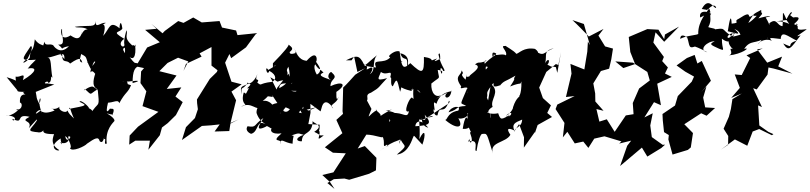

<svg xmlns="http://www.w3.org/2000/svg" viewBox="-20 -888 5234 1241"><path d="M286 -349C247 -343 292 -375 292 -352C321 -357 302 -412 319 -385C305 -453 316 -522 284 -514C362 -528 400 -566 396 -506C341 -579 348 -540 382 -537C381 -471 409 -508 433 -477C506 -528 503 -503 512 -484C471 -491 527 -545 494 -570C441 -553 462 -560 485 -548C560 -512 520 -530 566 -443C591 -461 559 -462 612 -517C537 -465 540 -537 546 -481C647 -507 561 -476 565 -420C584 -449 602 -380 600 -426C590 -392 565 -331 611 -311C553 -277 579 -268 529 -312C504 -285 552 -333 580 -328C607 -315 614 -297 612 -307C624 -195 618 -227 584 -180C563 -156 595 -170 554 -189C561 -193 501 -249 494 -230C546 -205 544 -207 426 -184C433 -206 431 -181 458 -122C436 -144 424 -154 416 -174C406 -149 349 -180 366 -199C320 -161 289 -212 333 -174C248 -137 236 -188 241 -172C172 -116 247 -215 250 -158C211 -264 260 -275 234 -216C207 -269 214 -281 221 -238L211 -294L331 -342ZM112 -349C116 -312 117 -354 112 -353C79 -290 85 -296 139 -294C107 -289 173 -262 194 -263C169 -272 103 -306 109 -224C122 -229 135 -179 81 -176C132 -205 60 -129 18 -143C119 -137 59 -89 61 -120C141 -80 74 -157 171 -133C100 -96 196 -115 166 -59C206 -103 227 -130 217 -107C179 -48 138 -40 237 -32C196 -45 249 -9 270 -62C243 -28 273 -22 323 -21C346 -30 282 34 363 82C352 95 284 61 372 7C371 41 397 61 366 30C384 45 436 39 420 -5C458 -17 408 49 402 -9C425 6 449 70 432 69C443 98 532 56 542 41C592 6 617 -8 624 24C652 53 656 -34 652 11C673 1 644 52 670 40C658 -52 715 -98 716 -102C731 -112 701 -138 670 -156C723 -137 692 -165 705 -142C734 -206 689 -176 692 -188C692 -188 653 -125 679 -228C683 -207 689 -242 640 -230C699 -208 741 -256 751 -221C792 -297 805 -284 827 -337C782 -351 826 -337 786 -377C797 -350 769 -364 748 -364C810 -355 833 -366 833 -363C897 -371 869 -359 837 -351C837 -432 852 -457 886 -463C888 -481 842 -483 852 -481C825 -502 818 -526 805 -534C839 -488 863 -517 853 -601C869 -571 847 -604 835 -594C773 -649 811 -662 797 -693C768 -581 792 -618 788 -544C752 -595 811 -566 783 -595C778 -572 734 -604 783 -637C692 -691 756 -673 771 -704C761 -771 751 -724 753 -705C688 -758 691 -706 647 -656C682 -772 608 -707 664 -740C631 -747 595 -696 599 -753C597 -705 558 -728 464 -715C477 -705 514 -718 547 -698C506 -701 502 -627 510 -685C496 -597 431 -670 434 -658C361 -612 373 -711 381 -700C378 -646 408 -594 356 -600C415 -553 340 -574 426 -590C363 -522 318 -604 327 -592C308 -614 268 -582 269 -621C268 -601 276 -651 250 -565C314 -609 246 -571 205 -634C193 -533 179 -591 172 -513C135 -471 109 -477 157 -507C194 -574 189 -592 178 -589C122 -504 104 -494 212 -502C159 -452 154 -433 159 -445C222 -457 219 -424 128 -370C146 -428 112 -384 81 -393C79 -352 103 -367 23 -389L96 -300Z M992 -702 918 -695 1013 -615 931 -581 858 -459 911 -448 892 -426 888 -351 926 -298 901 -202C936 -190 969 -177 1004 -165L872 -69L818 -12L815 47L855 21H949L939 80L1013 -14L1027 -64L1064 -92L1117 -144L1161 -228L1114 -264L1152 -323L1058 -313L1121 -400L1010 -428L1063 -481L1131 -515L1197 -491L1166 -430L1182 -475L1283 -522L1270 -543L1347 -584V-464L1386 -434L1382 -423L1336 -378L1253 -245L1254 -221L1259 -182L1240 -125L1182 -66L1156 17L1285 -74L1345 -78L1400 -84L1367 -38L1462 -41L1470 -93L1522 -116L1469 -89L1506 -240C1496 -259 1486 -277 1476 -296L1542 -343L1476 -360L1435 -483L1463 -539L1474 -512L1570 -582L1631 -665L1642 -674L1515 -661L1506 -691L1415 -710L1399 -752L1284 -743L1229 -775L1166 -740L1132 -752L1045 -688L1028 -670L1051 -650L1114 -579L1053 -654L958 -734Z M1770 -317C1770 -297 1764 -320 1727 -389C1807 -344 1742 -363 1824 -371C1859 -442 1817 -412 1844 -457C1861 -395 1855 -354 1785 -318C1787 -369 1839 -335 1897 -360C1875 -294 1891 -355 1911 -370C1888 -309 1918 -285 1862 -301C1915 -298 1927 -309 1982 -291C2011 -279 2022 -273 2060 -322L2015 -328L1927 -395L1864 -348L1845 -412L1772 -321ZM1976 -173C1906 -204 1910 -181 1950 -129C1952 -174 1964 -133 1854 -183C1837 -157 1809 -156 1787 -206C1800 -207 1798 -120 1782 -173C1755 -138 1794 -140 1844 -220C1759 -234 1724 -206 1730 -199C1766 -186 1726 -247 1678 -235C1753 -296 1681 -263 1718 -265L1743 -261L1739 -273L1812 -163V-201L1909 -158L1967 -231L2052 -168L2059 -192C2073 -248 2108 -229 2134 -187C2099 -214 2159 -215 2168 -262C2157 -236 2153 -247 2154 -294C2228 -343 2192 -367 2116 -331C2115 -384 2173 -377 2123 -421C2117 -431 2077 -387 2127 -367C2093 -384 2019 -397 2071 -419C2033 -456 2066 -426 2028 -406C2013 -429 2007 -462 2018 -472C2038 -435 2075 -419 2018 -495C2029 -461 2045 -589 1962 -495C1905 -500 1894 -555 1881 -576C1916 -515 1878 -571 1890 -545C1813 -519 1888 -602 1830 -537C1886 -571 1872 -578 1844 -601C1854 -599 1818 -554 1744 -479V-452C1765 -478 1782 -473 1714 -436C1688 -475 1706 -386 1721 -430C1774 -401 1763 -369 1738 -359C1648 -349 1676 -329 1643 -354C1665 -391 1618 -349 1644 -409C1620 -350 1581 -339 1583 -356C1544 -294 1537 -342 1542 -277C1530 -333 1539 -325 1583 -346C1630 -351 1551 -306 1589 -319C1557 -257 1577 -291 1555 -289C1529 -198 1604 -217 1537 -199C1610 -234 1630 -168 1679 -194C1689 -217 1637 -216 1638 -158C1652 -117 1673 -100 1697 -85C1635 -119 1654 -36 1603 -23C1603 -23 1559 -39 1580 -72C1641 -62 1617 -80 1682 -125C1675 -108 1609 -24 1702 -71C1702 -85 1757 -28 1753 -73C1712 -49 1733 -16 1800 -26C1721 42 1811 0 1792 43C1794 -2 1813 34 1871 41C1873 -16 1888 -9 1864 -13C1922 -33 1906 -24 1943 -17C1878 7 1901 28 1931 25C1933 -47 2000 -7 2001 -110C1993 -90 2087 -83 2011 -36C2064 -10 2034 -12 2073 -13C2000 45 2076 -35 2030 -55C2042 -36 2047 -43 2046 -82L1973 -86L1987 -159L1986 -239L1948 -285L1939 -173L2026 -195Z M2643 -257C2629 -264 2580 -150 2623 -169C2613 -116 2587 -164 2517 -157C2511 -115 2484 -73 2501 -124C2494 -117 2516 -68 2544 -122C2563 -154 2513 -171 2473 -171C2545 -184 2521 -195 2428 -131C2472 -144 2382 -186 2418 -177C2366 -153 2345 -93 2381 -184L2351 -240L2329 -225C2385 -242 2325 -272 2378 -289C2439 -325 2424 -323 2482 -383C2401 -360 2429 -385 2442 -423C2482 -393 2519 -449 2502 -387C2518 -395 2497 -339 2519 -330C2543 -381 2545 -387 2566 -295C2585 -341 2547 -321 2640 -300C2663 -351 2654 -339 2644 -305C2617 -303 2676 -329 2698 -287C2666 -310 2643 -362 2653 -244C2670 -274 2631 -203 2602 -173L2674 -229ZM2138 270 2206 266 2237 274 2366 235 2410 213 2413 132 2338 56 2292 72 2361 -39C2324 -5 2347 -18 2347 -18C2409 -17 2467 14 2451 -9C2475 33 2444 75 2482 46C2484 81 2519 17 2427 95C2556 -11 2560 47 2590 -22C2568 -16 2546 88 2570 15C2594 65 2622 45 2545 111C2624 102 2645 5 2651 -2C2657 -17 2650 -16 2710 47C2734 -18 2728 -67 2690 12C2696 -22 2691 -83 2689 -116C2746 -102 2729 -128 2725 -147C2771 -92 2765 -78 2666 -72C2660 -68 2674 -148 2748 -63C2693 -73 2709 -153 2708 -112C2801 -160 2788 -128 2743 -129C2865 -213 2899 -223 2882 -237C2850 -134 2822 -220 2808 -143C2782 -132 2775 -204 2790 -173C2779 -244 2787 -226 2801 -217C2829 -308 2913 -292 2898 -303C2891 -234 2833 -255 2872 -290C2782 -244 2774 -231 2842 -280C2798 -246 2764 -287 2768 -348C2833 -401 2818 -367 2809 -438C2794 -434 2857 -439 2833 -411C2819 -454 2832 -458 2845 -429C2871 -427 2829 -456 2814 -536C2829 -566 2824 -484 2826 -508C2791 -490 2776 -485 2805 -510C2734 -484 2810 -507 2720 -520C2722 -412 2712 -404 2632 -480C2591 -438 2656 -525 2567 -544C2589 -479 2616 -541 2612 -463C2578 -439 2573 -480 2563 -555C2536 -568 2489 -528 2495 -523C2512 -505 2555 -489 2582 -490C2511 -532 2485 -526 2506 -521C2460 -465 2382 -519 2411 -452C2389 -453 2314 -467 2317 -466C2326 -443 2374 -499 2417 -531C2378 -488 2419 -422 2356 -402C2374 -395 2410 -472 2366 -446C2328 -425 2376 -459 2333 -471C2302 -534 2286 -532 2216 -498H2252L2269 -522L2290 -423L2340 -447L2276 -405C2250 -377 2226 -348 2198 -322L2194 -169L2197 -152L2154 -113L2193 -27L2080 64L2132 99L2215 103L2135 226L2063 243L2114 290L2142 333L2096 295Z M3127 -256C3138 -296 3108 -272 3169 -352C3175 -288 3183 -285 3169 -338C3173 -313 3231 -350 3209 -332C3239 -369 3242 -358 3312 -399C3287 -359 3327 -404 3277 -329C3356 -361 3340 -335 3350 -362C3353 -270 3327 -256 3337 -271C3345 -261 3319 -266 3296 -195C3299 -184 3266 -140 3251 -142C3307 -186 3282 -123 3255 -137C3254 -120 3206 -73 3276 -145C3223 -117 3216 -107 3200 -156C3152 -145 3112 -165 3139 -164C3121 -137 3126 -97 3151 -157C3153 -85 3143 -162 3154 -147C3109 -167 3164 -197 3164 -197C3145 -245 3218 -293 3153 -345L3135 -239ZM3573 -454C3518 -466 3571 -444 3518 -470C3539 -490 3526 -531 3494 -462C3529 -515 3477 -557 3559 -576C3485 -549 3503 -516 3429 -564C3438 -496 3415 -560 3426 -469C3462 -527 3473 -548 3438 -572C3365 -585 3336 -543 3317 -540C3304 -560 3244 -591 3250 -591C3201 -595 3264 -559 3250 -530C3226 -549 3159 -513 3171 -549C3216 -535 3160 -534 3101 -462C3196 -440 3135 -470 3200 -482C3143 -514 3166 -563 3171 -543C3175 -547 3161 -499 3176 -542C3131 -449 3148 -464 3081 -398C3169 -451 3106 -410 3122 -462C3137 -431 3088 -506 3126 -495C3063 -472 3084 -495 3050 -472C3109 -454 3007 -402 3016 -396C2974 -374 3008 -444 2989 -373C2939 -422 2991 -399 2963 -433C2965 -400 2910 -400 2961 -330C2941 -292 3027 -361 2999 -284C3000 -300 3023 -325 2999 -316C2949 -194 2953 -230 2993 -203C2915 -200 2953 -183 2879 -162C2896 -204 2965 -210 2942 -173C2861 -160 2873 -96 2852 -118C2926 -51 2984 -55 2941 -126C2945 -113 3017 -128 2999 -156C3048 -134 2986 -187 3005 -115C2986 -165 2971 -55 2971 -55C3028 -51 2997 -87 3024 -34C3004 -37 3046 10 3022 35C3005 3 3021 0 3006 27C3088 5 3036 91 3060 88C3069 24 3086 -20 3095 -22C3132 -25 3123 -33 3166 104C3140 28 3251 36 3279 -17C3259 -46 3252 -69 3304 -45C3288 -85 3305 -95 3355 -115C3352 -62 3311 -71 3302 -35L3335 -86L3367 -1L3366 66L3438 -36L3437 -27L3455 -80L3548 -132L3517 -158L3541 -207L3489 -254L3465 -322L3511 -423L3573 -474L3589 -468L3606 -550L3582 -417Z M4025 -142 3953 -36 3902 -117 3854 -102 3835 -183 3881 -172 3828 -232 3827 -284 3813 -359V-346L3864 -429L3917 -444L3931 -504L3942 -574L3891 -588L3848 -658L3881 -701L3786 -652C3751 -688 3717 -724 3680 -758L3754 -733L3793 -596L3780 -620L3776 -554L3757 -439L3667 -475L3674 -412L3638 -261L3694 -267L3582 -212L3571 -183L3630 -91L3631 -116L3618 0L3647 -36L3695 39L3750 27L3783 68L3821 8L3887 -7L3997 26L3982 40L4101 11L4069 9L4034 54L3988 185L4129 66L4164 124L4169 121L4254 69L4279 47L4263 48L4193 -2L4183 -77L4199 -156L4145 -129L4208 -229L4181 -239L4252 -208L4228 -347L4322 -391L4278 -413L4297 -452L4260 -493L4271 -520L4203 -613L4217 -679L4273 -618L4369 -716L4278 -665L4273 -635L4236 -696L4164 -700L4044 -649L4054 -552L4085 -474L4009 -448L3957 -491L4071 -483L4164 -423L4180 -368L4111 -316L4070 -222L4075 -150Z M4420 -513 4353 -465 4409 -425 4466 -393 4451 -360 4361 -267 4343 -206 4262 -151 4264 -110 4272 -34 4303 -15 4300 13 4327 111 4426 81 4445 65 4459 -28 4403 -85 4512 -156 4547 -140 4602 -190 4538 -194 4525 -257 4546 -329 4512 -292 4575 -366 4516 -494 4476 -471 4488 -476 4470 -533ZM4566 -830C4545 -819 4595 -876 4609 -839C4597 -822 4563 -918 4516 -830C4574 -822 4534 -819 4562 -832C4551 -811 4492 -753 4493 -671C4502 -661 4408 -659 4377 -636C4376 -672 4408 -657 4422 -645C4440 -595 4425 -563 4489 -595C4418 -594 4451 -606 4552 -550C4489 -565 4554 -624 4600 -621C4561 -603 4571 -599 4628 -573C4673 -556 4645 -566 4646 -638C4706 -591 4711 -650 4714 -651C4630 -703 4684 -711 4580 -695C4640 -699 4559 -709 4558 -713C4586 -762 4560 -789 4577 -798C4544 -822 4495 -817 4506 -775L4572 -808Z M4829 -513 4774 -403 4729 -407 4762 -320 4706 -255 4775 -284 4714 -247 4704 -183 4691 -133 4657 -56 4687 -9 4686 48 4640 79 4730 13 4810 54 4845 -38 4887 -54 4969 -14 4979 -21 4946 -36 4888 -77 4880 -207 4905 -196 4848 -318 4871 -310 4941 -406 4947 -452 4980 -445 5102 -412 5010 -459 5035 -522 4939 -483 4874 -569 4910 -575 4805 -530ZM5086 -791C5104 -798 5104 -843 5063 -763C5029 -842 5045 -795 5038 -719C5001 -721 5003 -777 4953 -738C4954 -686 4943 -708 4931 -712C4871 -667 4938 -648 4877 -602C4908 -640 4958 -633 4969 -623C4958 -641 4935 -648 5026 -636C5030 -694 5071 -654 5130 -625C5050 -604 5127 -569 5042 -607C5079 -549 5090 -575 5155 -660C5109 -642 5147 -665 5194 -698C5191 -703 5125 -682 5137 -715C5101 -763 5168 -706 5112 -732C5176 -788 5127 -783 5060 -764C5099 -703 5087 -753 4997 -750L5118 -766ZM4848 -791C4794 -752 4857 -835 4757 -768C4712 -748 4775 -742 4709 -735C4706 -795 4697 -772 4684 -686C4743 -672 4778 -655 4727 -701C4766 -682 4755 -679 4788 -625C4778 -700 4757 -701 4766 -664C4673 -636 4750 -666 4716 -674C4688 -610 4651 -663 4730 -677C4726 -652 4651 -636 4717 -570C4679 -586 4730 -541 4691 -530C4774 -537 4838 -586 4790 -572C4831 -635 4866 -599 4929 -647C4907 -623 4957 -655 4938 -639C4959 -702 4961 -631 4977 -675C4916 -702 4993 -669 4929 -775C4993 -790 4938 -787 4882 -769C4924 -819 4898 -784 4900 -824C4842 -795 4834 -783 4871 -786C4835 -746 4793 -718 4802 -753C4773 -755 4774 -762 4799 -708C4809 -727 4820 -745 4830 -764Z"/></svg>

Font: Hussar Lance
Style: ExBdObl
Weight: 700
Foundry: Cannot Into Space Fonts, PlusOne Fonts
Version: Version 2.270